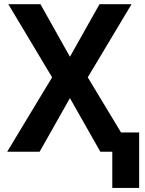

<svg xmlns="http://www.w3.org/2000/svg" viewBox="-20 -731 700 925"><path d="M174.8 -710.9 316.9 -457.5 459.5 -710.9H613.8L402.8 -358.4L619.1 0H463.4L316.9 -258.3L170.9 0H14.6L231 -358.4L20 -710.9ZM650.4 -92.8V174.3H521V-92.8Z"/></svg>

Font: Roboto SemiBold
Style: Regular
Weight: 600
Designer: Christian Robertson
Foundry: Google
Version: Version 3.009; 2024